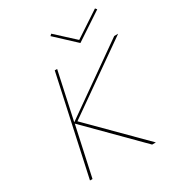

<svg xmlns="http://www.w3.org/2000/svg" viewBox="-197 -986 1044 1118"><g transform="rotate(-30 325.0 -426.5)"><path d="M616 -842 433 -721 302 -843 313 -853 436 -740 607 -853ZM650 -658 190 -335 524 0H499L170 -331L98 0H81L224 -658H240L171 -339L624 -658Z"/></g></svg>

Font: EauTestText Thin
Style: Italic
Weight: 250
Italic angle: -12°
Designer: Christian Thalmann (Catharsis Fonts)
Version: Version 0.001;PS 000.001;hotconv 1.0.88;makeotf.lib2.5.64775